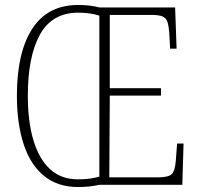

<svg xmlns="http://www.w3.org/2000/svg" viewBox="-20 -744 801 773"><path d="M294 9Q212 9 157 -36Q102 -81 75 -164Q48 -247 48 -359Q48 -533 110 -628.5Q172 -724 295 -724Q343 -724 380 -714H685L691 -548H665L662 -603Q660 -637 654.5 -654.5Q649 -672 634 -678Q619 -684 588 -684H422V-389H628V-359H422L420 -30H615Q659 -30 672 -43.5Q685 -57 688 -99L693 -166H719L714 0H380Q341 9 294 9ZM294 -22Q322 -22 342.5 -25Q363 -28 380 -33V-681Q343 -693 295 -693Q190 -693 141 -605Q92 -517 92 -358Q92 -255 114.5 -179.5Q137 -104 181.5 -63Q226 -22 294 -22Z"/></svg>

Font: Noto Serif Sinhala Condensed ExtraLight
Style: Regular
Weight: 200
Width: 3
Designer: Jelle Bosma - Monotype Design Team
Foundry: Monotype Imaging Inc.
Version: Version 2.007; ttfautohint (v1.8.4.7-5d5b)